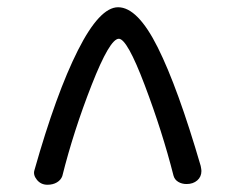

<svg xmlns="http://www.w3.org/2000/svg" viewBox="-20 -721 650 530"><path d="M75 -251Q135 -463 195 -582Q255 -701 306 -701Q360 -701 415.5 -590Q471 -479 534 -263Q536 -253 536 -249Q536 -233 524.5 -223Q513 -213 495 -213Q482 -213 472 -219Q462 -225 459 -236Q428 -358 379.5 -486Q331 -614 308 -614Q283 -614 233 -486.5Q183 -359 152 -235Q148 -224 137 -217.5Q126 -211 111 -211Q93 -211 82 -224.5Q71 -238 75 -251Z"/></svg>

Font: Mali Medium
Style: Regular
Weight: 500
Version: Version 1.000; ttfautohint (v1.6)